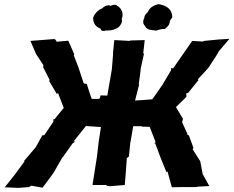

<svg xmlns="http://www.w3.org/2000/svg" viewBox="-20 -907 1136 934"><path d="M708 -290C718 -265 727 -241 737 -216L730 -208L735 -210C752 -163 770 -116 789 -71L795 -72L816 4L865 3H933L943 1L998 -2L966 -60L954 -123L917 -181L921 -188L899 -248L890 -253L892 -255L866 -312L870 -329L836 -386L887 -436L886 -453L895 -455L946 -518L942 -521L993 -576L1038 -645L1044 -657L1096 -718L1045 -715L973 -708L965 -704L966 -705L915 -708L822 -574L813 -577L812 -565C798 -541 784 -518 770 -494L721 -424L684 -421L637 -418L657 -496L655 -497L664 -565V-571L680 -644L677 -650L684 -712L614 -710L610 -708L536 -712L530 -652V-643L524 -569L502 -442L469 -443L466 -430L462 -426H426C418 -450 409 -474 402 -499L392 -500L387 -502L362 -578L339 -638L341 -644L312 -709L256 -704L249 -715L243 -717L128 -708L155 -645L191 -590L190 -580L222 -517L219 -513L257 -449L262 -455L290 -382L246 -328L239 -326L240 -316L237 -311L195 -249H186L154 -191L96 -123H100L54 -60L3 4L69 7L122 3L131 -4L187 6C206 -20 226 -45 244 -72L286 -146L284 -140L332 -208L346 -219H338L398 -294C423 -292 446 -291 471 -289L460 -217L452 -147L430 -7H497L500 -3L515 -1L524 -2L587 -7L592 -68L597 -138L607 -145L614 -214L616 -223L628 -293H669L671 -291ZM496 -759C500 -758 504 -758 507 -759C525 -758 539 -765 553 -772C567 -781 578 -804 572 -815C584 -840 570 -870 549 -879C549 -885 527 -886 519 -878C508 -887 485 -876 477 -866C463 -862 442 -846 433 -821C433 -790 447 -777 470 -767C471 -754 486 -755 496 -759ZM742 -758 736 -757C757 -764 770 -767 782 -766C792 -775 806 -785 806 -803C809 -814 819 -820 818 -824C817 -860 794 -880 751 -887C734 -883 708 -873 699 -848C686 -838 682 -828 682 -820C670 -795 680 -788 691 -772C704 -760 713 -762 742 -758Z"/></svg>

Font: Asimov Print
Style: DIt
Weight: 250
Width: 0
Designer: Google
Version: Version 2.000980: 2014